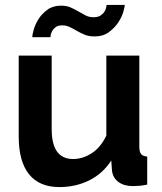

<svg xmlns="http://www.w3.org/2000/svg" viewBox="-20 -750 658 780"><path d="M221 10Q140 10 98 -42Q56 -94 56 -196V-524H190V-225Q190 -104 277 -104Q316 -104 352.5 -127.5Q389 -151 412 -199V-524H546V-154Q546 -133 553.5 -124Q561 -115 578 -114V0Q558 4 544.5 5Q531 6 520 6Q484 6 461.5 -10.5Q439 -27 435 -56L432 -98Q397 -44 342 -17Q287 10 221 10ZM364 -602Q341 -602 324 -609Q307 -616 292.5 -624.5Q278 -633 263.5 -640Q249 -647 233 -647Q216 -647 206.5 -640Q197 -633 192 -624Q187 -615 186 -607.5Q185 -600 185 -599H111Q111 -608 117 -629.5Q123 -651 136.5 -672.5Q150 -694 172.5 -710.5Q195 -727 228 -727Q251 -727 267.5 -719.5Q284 -712 298.5 -703.5Q313 -695 327.5 -687.5Q342 -680 360 -680Q378 -680 388.5 -687Q399 -694 404.5 -703Q410 -712 411.5 -720Q413 -728 413 -730H487Q487 -723 481 -702Q475 -681 460.5 -659Q446 -637 422.5 -619.5Q399 -602 364 -602Z"/></svg>

Font: Oxford Sans
Style: Bold
Weight: 700
Designer: Matt McInerney, Pablo Impallari, Rodrigo Fuenzalida
Foundry: Matt McInerney, Pablo Impallari, Rodrigo Fuenzalida
Version: Version 3.000g; ttfautohint (v1.5) -l 8 -r 28 -G 28 -x 14 -D